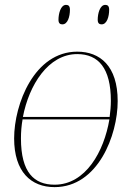

<svg xmlns="http://www.w3.org/2000/svg" viewBox="-20 -758 557 788"><path d="M397 -658C419 -658 428 -690 428 -718C428 -733 422 -738 412 -738C390 -738 381 -702 381 -677C381 -662 388 -658 397 -658ZM236 -658C258 -658 267 -690 267 -718C267 -733 261 -738 251 -738C229 -738 220 -702 220 -677C220 -662 227 -658 236 -658ZM204 10C382 10 463 -203 463 -343C463 -488 390 -546 297 -546C121 -546 38 -331 38 -190C38 -53 107 10 204 10ZM297 -536C384 -536 435 -478 435 -344C435 -323 433 -300 430 -278H74C99 -409 178 -536 297 -536ZM204 0C120 0 66 -50 66 -190C66 -216 68 -243 73 -270V-268H429C407 -137 332 0 204 0Z"/></svg>

Font: Noto Serif Display Thin
Style: Italic
Weight: 100
Italic angle: -12°
Designer: Monotype Design Team
Foundry: Monotype Imaging Inc.
Version: Version 2.009